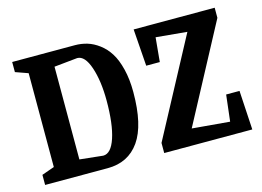

<svg xmlns="http://www.w3.org/2000/svg" viewBox="-85 -760 1248 914"><g transform="rotate(-15 539.5 -303.0)"><path d="M34.2 0V-49.8L96.2 -71.8V-534.2L34.2 -556.2V-606H342.8Q374.5 -606 403.6 -597.2Q432.6 -588.4 460.7 -567.4Q488.8 -546.4 509 -514.4Q529.3 -482.4 541.7 -432.1Q554.2 -381.8 554.2 -318.8Q554.2 -156.2 499.3 -78.1Q444.3 0 342.8 0ZM621.1 0V-49.8L877 -528.8L724.1 -543L712.9 -423.8H646L632.8 -606H1032.2V-556.2L777.8 -79.1L962.9 -63L978 -192.9H1043.9L1055.2 0ZM337.9 -63Q376.5 -63 398.7 -129.6Q420.9 -196.3 420.9 -312Q420.9 -409.2 398.2 -476.6Q375.5 -543.9 337.9 -543.9L223.1 -532.2V-75.2Z"/></g></svg>

Font: Grenze SemiBold
Style: Regular
Weight: 600
Designer: Renata Polastri
Foundry: Omnibus-Type
Version: Version 1.002;PS 001.002;hotconv 1.0.88;makeotf.lib2.5.64775